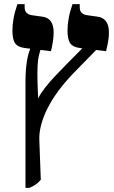

<svg xmlns="http://www.w3.org/2000/svg" viewBox="-20 -667 549 927"><path d="M103 240V-272Q103 -308 105.5 -335.5Q108 -363 112.5 -386Q117 -409 125 -429V-444H182Q174 -424 168.5 -402Q163 -380 161.5 -349.5Q160 -319 161 -274L164 -192Q176 -216 197.5 -243.5Q219 -271 245.5 -299Q272 -327 299 -354.5Q326 -382 350 -406L411 -468L467 -449L332 -311Q292 -269 261 -227Q230 -185 209 -143Q188 -101 178 -61.5Q168 -22 170 13L177 201Q164 216 151.5 224.5Q139 233 122 240ZM226 -420 101 -435Q67 -439 53.5 -457.5Q40 -476 40 -520Q40 -545 45 -575.5Q50 -606 64 -647H99V-631Q99 -614 109 -604.5Q119 -595 138 -593L181 -587Q211 -584 225 -564.5Q239 -545 239 -510Q239 -488 235 -463.5Q231 -439 226 -420ZM492 -420 367 -435Q333 -439 319.5 -457.5Q306 -476 306 -520Q306 -545 311 -575.5Q316 -606 330 -647H365V-631Q365 -614 375 -604.5Q385 -595 405 -593L448 -587Q477 -584 491.5 -564.5Q506 -545 506 -510Q506 -488 501.5 -463.5Q497 -439 492 -420Z"/></svg>

Font: Noto Serif Hebrew
Style: Bold
Weight: 700
Version: Version 2.003